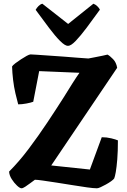

<svg xmlns="http://www.w3.org/2000/svg" viewBox="-20 -1014 686 1034"><path d="M96 0Q87 0 71.5 -14.5Q56 -29 43 -49.5Q30 -70 29 -90Q83 -144 134.5 -212.5Q186 -281 234 -353Q282 -425 322 -488Q349 -532 371 -566.5Q393 -601 408 -622L191 -631L159 -466Q146 -461 122 -456.5Q98 -452 78 -452Q71 -477 63 -511.5Q55 -546 50.5 -584Q46 -622 45 -656Q49 -663 63 -673.5Q77 -684 93 -694.5Q109 -705 123.5 -713Q138 -721 145 -721Q153 -721 180.5 -719Q208 -717 245.5 -714.5Q283 -712 324 -709Q365 -706 400 -703Q435 -700 456 -699Q468 -701 490 -705.5Q512 -710 532.5 -714Q553 -718 559 -720Q572 -713 589 -695.5Q606 -678 611 -649L256 -123L464 -101L528 -275Q555 -275 579.5 -269Q604 -263 615 -258Q615 -198 611.5 -155.5Q608 -113 603.5 -87.5Q599 -62 595 -53Q591 -47 578.5 -38Q566 -29 550.5 -20.5Q535 -12 522 -6Q509 0 502 0Q484 0 448.5 -5Q413 -10 370 -17Q327 -24 285 -30.5Q243 -37 211.5 -41.5Q180 -46 168 -46Q157 -38 143 -27.5Q129 -17 116 -8.5Q103 0 96 0ZM346 -767Q330 -767 303.5 -793.5Q277 -820 244 -864Q211 -908 172 -961Q178 -972 187.5 -981.5Q197 -991 208 -994L347 -885L483 -994Q494 -990 504 -980.5Q514 -971 518 -962Q480 -909 446.5 -864.5Q413 -820 387.5 -793.5Q362 -767 346 -767Z"/></svg>

Font: Texturina Medium 12pt ExtraBold
Style: Regular
Weight: 800
Version: Version 1.002